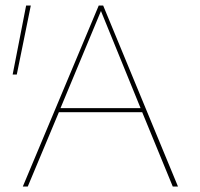

<svg xmlns="http://www.w3.org/2000/svg" viewBox="-20 -678 728 698"><path d="M92 -658 41 -407H26L75 -658ZM497 -270H194L81 0H63L339 -658H355L627 0H608ZM491 -285 347 -638 200 -285Z"/></svg>

Font: Ysabeau SC Thin
Style: Regular
Weight: 200
Designer: Christian Thalmann (Catharsis Fonts)
Version: Version 0.003